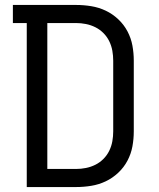

<svg xmlns="http://www.w3.org/2000/svg" viewBox="-20 -755 640 775"><path d="M88 0V-662H32V-735H287Q318 -735 348.5 -730Q379 -725 406.5 -712Q434 -699 457 -677.5Q480 -656 494.5 -628.5Q509 -601 514.5 -571Q520 -541 520 -510V-225Q520 -194 514.5 -164Q509 -134 494.5 -106.5Q480 -79 457 -57.5Q434 -36 406.5 -23Q379 -10 348.5 -5Q318 0 287 0ZM171 -73H287Q307 -73 327 -77Q347 -81 365 -90Q383 -99 397.5 -113.5Q412 -128 421 -146.5Q430 -165 433.5 -185Q437 -205 437 -225V-510Q437 -530 433.5 -550Q430 -570 421 -588.5Q412 -607 397.5 -621.5Q383 -636 365 -645Q347 -654 327 -658Q307 -662 287 -662H171Z"/></svg>

Font: Nova Nerd Font
Style: Regular
Weight: 400
Designer: Belleve Invis
Foundry: Belleve Invis
Version: Version 24.1.4; ttfautohint (v1.8.4);Nerd Fonts 3.1.1